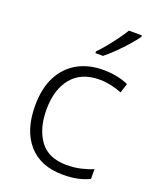

<svg xmlns="http://www.w3.org/2000/svg" viewBox="-144 -850 764 943"><g transform="rotate(20 238.0 -378.0)"><path d="M301 10Q184 10 120.5 -62Q57 -134 57 -263Q57 -353 89 -415Q121 -477 178.5 -509.5Q236 -542 313 -542Q351 -542 385 -535Q419 -528 445 -516L429 -467Q402 -478 371 -484.5Q340 -491 312 -491Q217 -491 166.5 -430Q116 -369 116 -264Q116 -164 161 -102.5Q206 -41 301 -41Q340 -41 375 -49Q410 -57 438 -69V-18Q412 -5 378.5 2.5Q345 10 301 10ZM432 -758Q417 -737 392.5 -709Q368 -681 340 -653.5Q312 -626 287 -606H247V-615Q266 -634 288 -661Q310 -688 330.5 -716Q351 -744 364 -766H432Z"/></g></svg>

Font: Noto Sans Arabic UI Lt
Style: Regular
Weight: 300
Designer: Monotype Design Team, Nadine Chahine and Nizar Qandah
Foundry: Monotype Imaging Inc.
Version: Version 2.010; ttfautohint (v1.8.4.7-5d5b)